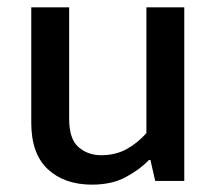

<svg xmlns="http://www.w3.org/2000/svg" viewBox="-20 -492 586 522"><path d="M378 -472H481V0H402L389 -57H385Q360 -31 322 -10.5Q284 10 230 10Q155 10 110 -32Q65 -74 65 -158V-472H168V-169Q168 -114 193.5 -92Q219 -70 255 -70Q294 -70 324 -86.5Q354 -103 378 -130Z"/></svg>

Font: Mukta Medium
Style: Regular
Weight: 500
Designer: Girish Dalvi and Yashodeep Gholap
Foundry: Ek Type
Version: Version 2.538;PS 1.002;hotconv 16.6.51;makeotf.lib2.5.65220;